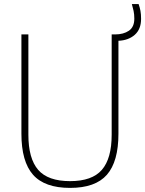

<svg xmlns="http://www.w3.org/2000/svg" viewBox="-20 -908 708 937"><path d="M322 9Q198 9 141.2 -55.2Q84.5 -119.5 84.5 -255.5V-740H118.5V-250.5Q118.5 -134.5 166.2 -79.2Q214 -24 322 -24Q429.5 -24 477.2 -79.2Q525 -134.5 525 -250.5V-740H541.5Q582.5 -740 609 -758Q635.5 -776 635.5 -817Q635.5 -838 632 -854.5Q628.5 -871 623.5 -888H656.5Q662.5 -871 665.5 -854.8Q668.5 -838.5 668.5 -816Q668.5 -765.5 637.8 -738.2Q607 -711 558 -709V-255.5Q558 -119.5 501.8 -55.2Q445.5 9 322 9Z"/></svg>

Font: Encode Sans SemiCondensed SemiCondensed Thin
Style: Regular
Weight: 100
Width: 4
Designer: Multiple Designers
Foundry: Impallari Type
Version: Version 3.000; ttfautohint (v1.8.3) -l 8 -r 50 -G 200 -x 14 